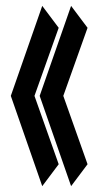

<svg xmlns="http://www.w3.org/2000/svg" viewBox="-20 -598 316 650"><path d="M220.7 -578.1 276.4 -503.9 194.3 -273.4 276.4 -42 220.7 32.2 114.3 -273.4ZM123 -578.1 178.7 -503.9 96.7 -273.4 178.7 -42 123 32.2 16.6 -273.4Z"/></svg>

Font: Vancouver Drive
Style: Bold
Weight: 700
Designer: Valery Zaveryaev
Foundry: Cyreal (www.cyreal.org)
Version: Version 1.01